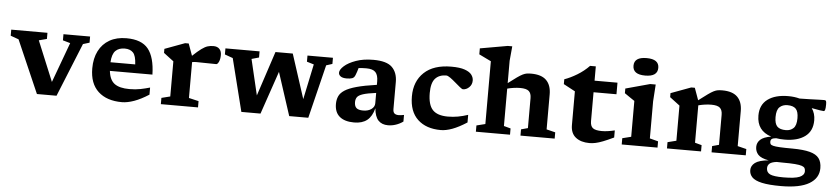

<svg xmlns="http://www.w3.org/2000/svg" viewBox="-51 -1066 7028 1619"><g transform="rotate(5 3463.0 -256.0)"><path d="M621 -447.5 437 6H271L76.5 -440L8 -464.5V-516H314.5V-464L247.5 -446.5L388 -106.5L513 -446L450 -464V-516H675.5V-464Z M983 -528.5Q1111 -528.5 1167.2 -458.8Q1223.5 -389 1227 -242H867Q875.5 -165.5 917.8 -134.5Q960 -103.5 1044 -103.5Q1095.5 -103.5 1137.5 -112Q1179.5 -120.5 1217 -131.5V-71.5Q1151 -29 1093.8 -8.5Q1036.5 12 990.5 12Q862 12 789.5 -55Q717 -122 717 -250.5Q717 -335.5 748.8 -398Q780.5 -460.5 840 -494.5Q899.5 -528.5 983 -528.5ZM976 -440.5Q925.5 -440.5 897.5 -412.2Q869.5 -384 865.5 -315H1075Q1071.5 -388.5 1046.5 -414.5Q1021.5 -440.5 976 -440.5Z M1718.5 -526.5Q1752 -526.5 1769.8 -507.8Q1787.5 -489 1787.5 -457Q1787.5 -421 1776.8 -399Q1766 -377 1755.5 -377Q1711.5 -377 1671 -378.2Q1630.5 -379.5 1588 -379.5Q1577 -379.5 1568.2 -378.8Q1559.5 -378 1551 -376V-72.5L1634 -53V0H1319.5V-53L1393 -71.5V-369Q1383.5 -376.5 1359.8 -394Q1336 -411.5 1308.5 -433V-467L1478.5 -530H1509L1545.5 -429Q1590 -471 1619 -492Q1648 -513 1670.5 -519.8Q1693 -526.5 1718.5 -526.5Z M2575 -446 2515.5 -464V-516H2731V-464L2679.5 -447.5L2568 6H2406.5L2288 -358L2163.5 6H2001.5L1889.5 -440L1821 -464.5V-516H2110V-464L2048 -446.5L2119.5 -144L2244 -522H2390.5L2512 -147Z M3243 10.5Q3190 10.5 3160.5 -21Q3131 -52.5 3124.5 -123Q3106.5 -53 3065.5 -20.5Q3024.5 12 2956 12Q2875.5 12 2832.8 -24Q2790 -60 2790 -130.5Q2790 -166.5 2802.8 -195.5Q2815.5 -224.5 2850.2 -247.2Q2885 -270 2950 -288Q3015 -306 3120 -321V-350.5Q3120 -403 3097.5 -427.5Q3075 -452 3019 -452Q2999 -452 2983 -451Q2967 -450 2954 -448.5Q2945 -415.5 2933.5 -387Q2925 -365 2908 -358.8Q2891 -352.5 2861 -352.5Q2826.5 -352.5 2809.8 -364.8Q2793 -377 2793 -395.5Q2793 -421.5 2827.8 -452.5Q2862.5 -483.5 2925.5 -506Q2988.5 -528.5 3073 -528.5Q3186 -528.5 3231.5 -483.2Q3277 -438 3277 -358.5V-130Q3277 -103.5 3289.2 -93Q3301.5 -82.5 3325.5 -82.5Q3342.5 -82.5 3370 -88V-32Q3342.5 -12 3309.5 -0.8Q3276.5 10.5 3243 10.5ZM2949 -160Q2949 -126 2966 -110.5Q2983 -95 3023.5 -95Q3065.5 -95 3092.8 -114.8Q3120 -134.5 3120 -165V-252.5Q3045.5 -243 3009 -231Q2972.5 -219 2960.8 -202Q2949 -185 2949 -160Z M3733 -528.5Q3805 -528.5 3846.2 -514Q3887.5 -499.5 3904.8 -476.5Q3922 -453.5 3922 -427.5Q3922 -392.5 3898.2 -369.8Q3874.5 -347 3846 -347Q3838.5 -347 3819.2 -362.5Q3800 -378 3776.2 -398.8Q3752.5 -419.5 3730.8 -435Q3709 -450.5 3696.5 -450.5Q3636.5 -450.5 3603.2 -414Q3570 -377.5 3570 -291.5Q3570 -192 3610 -149.2Q3650 -106.5 3739 -106.5Q3783 -106.5 3824.5 -114Q3866 -121.5 3909 -136V-71.5Q3840.5 -27.5 3786.8 -7.8Q3733 12 3689.5 12Q3565.5 12 3494 -55Q3422.5 -122 3422.5 -250.5Q3422.5 -377.5 3502.8 -453Q3583 -528.5 3733 -528.5Z M4275 0H3986V-53L4060 -71.5V-603Q4050 -608 4018.5 -623Q3987 -638 3958 -652.5V-703L4191 -744H4229L4217.5 -621V-431.5Q4262.5 -466 4290.5 -485.8Q4318.5 -505.5 4337 -514.5Q4355.5 -523.5 4371.2 -526Q4387 -528.5 4408 -528.5Q4495.5 -528.5 4537 -487Q4578.5 -445.5 4578.5 -367.5V-71.5L4653 -53V0H4363.5V-53L4420.5 -68.5V-322.5Q4420.5 -363 4399.8 -381.5Q4379 -400 4326.5 -400Q4300.5 -400 4272.2 -396Q4244 -392 4217.5 -385V-68.5L4275 -53Z M4945.5 -174Q4945.5 -131.5 4967.5 -114.8Q4989.5 -98 5043.5 -98Q5089.5 -98 5152 -113V-53Q5098.5 -27.5 5062.5 -13.5Q5026.5 0.5 4999.8 6.2Q4973 12 4948 12Q4875 12 4831.5 -22.5Q4788 -57 4788 -126V-412L4690 -464.5V-505.5Q4740.5 -523 4797 -557.2Q4853.5 -591.5 4897 -637H4945.5V-516H5139.5V-418H4945.5Z M5366.5 -596Q5261.5 -596 5261.5 -670.5Q5261.5 -744 5366.5 -744Q5471.5 -744 5471.5 -670.5Q5471.5 -596 5366.5 -596ZM5462 -528.5 5452.5 -385.5V-71.5L5523.5 -53V0H5220.5V-53L5294.5 -71.5V-375Q5286 -380.5 5259.2 -398.8Q5232.5 -417 5209.5 -433V-472.5L5415 -528.5Z M5981 -53 6038 -68.5V-322.5Q6038 -363 6017.2 -381.5Q5996.5 -400 5944 -400Q5918 -400 5889.8 -396Q5861.5 -392 5835 -385V-68.5L5892 -53V0H5603.5V-53L5677 -71.5V-369Q5669 -375.5 5647.8 -391.2Q5626.5 -407 5592.5 -433V-467L5762.5 -530H5793L5830 -427.5Q5877 -463.5 5905.8 -484Q5934.5 -504.5 5953.5 -514Q5972.5 -523.5 5988.5 -526Q6004.5 -528.5 6025.5 -528.5Q6113 -528.5 6154.5 -487Q6196 -445.5 6196 -367.5V-71.5L6270.5 -53V0H5981Z M6584.5 -160.5Q6546.5 -160.5 6513.5 -166Q6487.5 -164 6477 -156.2Q6466.5 -148.5 6466.5 -132Q6466.5 -120.5 6471.2 -112.8Q6476 -105 6493.8 -100.2Q6511.5 -95.5 6550.5 -93.2Q6589.5 -91 6658.5 -91Q6750 -90.5 6804.5 -76.2Q6859 -62 6882.8 -30.5Q6906.5 1 6906.5 53.5Q6906.5 138 6827 185.2Q6747.5 232.5 6588.5 232.5Q6485 232.5 6426 219.2Q6367 206 6343 180.8Q6319 155.5 6319 120.5Q6319 84 6352 58.5Q6385 33 6466.5 25.5Q6400.5 13.5 6376.2 -13.5Q6352 -40.5 6352 -78.5Q6352 -115 6379.2 -140.2Q6406.5 -165.5 6470 -176Q6347.5 -215 6347.5 -344Q6347.5 -435 6411.2 -481.8Q6475 -528.5 6584.5 -528.5Q6637.5 -528.5 6680.5 -516.5Q6721 -517 6762.8 -518.2Q6804.5 -519.5 6838.5 -520.8Q6872.5 -522 6889 -522Q6901 -522 6904.5 -515Q6908 -508 6908 -487Q6908 -455 6904.2 -442Q6900.5 -429 6893 -429Q6883.5 -429 6861.2 -432.5Q6839 -436 6790 -445Q6820 -402.5 6820 -344Q6820 -253 6756.8 -206.8Q6693.5 -160.5 6584.5 -160.5ZM6588.5 -241Q6627.5 -241 6652.5 -264.8Q6677.5 -288.5 6677.5 -349.5Q6677.5 -406 6655.2 -429Q6633 -452 6584 -452Q6544 -452 6518.2 -428.2Q6492.5 -404.5 6492.5 -343.5Q6492.5 -287 6515.2 -264Q6538 -241 6588.5 -241ZM6458.5 92Q6458.5 127.5 6489.2 142.5Q6520 157.5 6602.5 157.5Q6699.5 157.5 6739.2 140.5Q6779 123.5 6779 90Q6779 75.5 6773.5 64.8Q6768 54 6749 47.2Q6730 40.5 6690.2 37.2Q6650.5 34 6582.5 34Q6557 34 6534.5 33Q6491.5 38.5 6475 53.5Q6458.5 68.5 6458.5 92Z"/></g></svg>

Font: Newsreader 6pt SemiBold
Style: Regular
Weight: 600
Designer: Hugues Gentile
Foundry: Production Type
Version: Version 1.003; ttfautohint (v1.8.3)